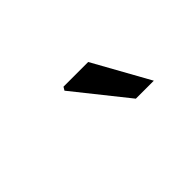

<svg xmlns="http://www.w3.org/2000/svg" viewBox="-12 -927 544 544"><g transform="rotate(-45 260.5 -654.5)"><path d="M335 -570 208 -729 214 -739H313L407 -570Z"/></g></svg>

Font: Source Sans 3 Medium
Style: Italic
Weight: 500
Italic angle: -11°
Designer: Paul D. Hunt
Foundry: Adobe
Version: Version 3.052;hotconv 1.1.0;makeotfexe 2.6.0